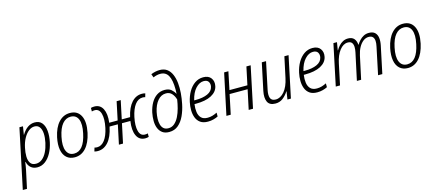

<svg xmlns="http://www.w3.org/2000/svg" viewBox="-96 -1465 5453 2398"><g transform="rotate(-15 2630.5 -266.5)"><path d="M-32 236 130 -532H176L159 -426H161Q230 -541 329 -541Q389 -541 421 -501.5Q453 -462 459 -396Q465 -330 448 -251Q432 -177 400 -118Q368 -59 322 -24.5Q276 10 219 10Q169 10 136.5 -17.5Q104 -45 92 -94H88Q85 -70 80 -40Q75 -10 70 13L22 236ZM214 -38Q258 -38 293.5 -66.5Q329 -95 354 -145Q379 -195 393 -260Q407 -325 404 -377.5Q401 -430 378.5 -461.5Q356 -493 313 -493Q273 -493 237 -464.5Q201 -436 173 -385.5Q145 -335 131 -267Q118 -208 119 -155.5Q120 -103 142 -70.5Q164 -38 214 -38Z M703 10Q639 10 598 -26.5Q557 -63 545 -130Q533 -197 552 -289Q578 -411 638.5 -476Q699 -541 783 -541Q881 -541 922 -461.5Q963 -382 934 -244Q907 -121 847.5 -55.5Q788 10 703 10ZM707 -37Q834 -37 879 -252Q904 -368 877.5 -431Q851 -494 780 -494Q718 -494 673.5 -441Q629 -388 607 -282Q582 -165 609.5 -101Q637 -37 707 -37Z M1000 9Q976 9 956 3L970 -44Q986 -39 1004 -39Q1061 -39 1102.5 -93.5Q1144 -148 1165 -247Q1188 -357 1169.5 -425.5Q1151 -494 1093 -494Q1072 -494 1055 -488V-534Q1075 -540 1100 -540Q1175 -540 1208.5 -474Q1242 -408 1228 -296H1337L1387 -532H1440L1390 -296H1498Q1525 -416 1581 -478Q1637 -540 1714 -540Q1739 -540 1758 -534L1745 -488Q1729 -493 1711 -493Q1653 -493 1612 -438Q1571 -383 1550 -284Q1527 -174 1545 -106Q1563 -38 1621 -38Q1642 -38 1659 -43V2Q1639 9 1614 9Q1537 9 1504 -61Q1471 -131 1489 -249H1380L1327 0H1274L1327 -249H1220L1219 -245Q1193 -120 1136 -55.5Q1079 9 1000 9Z M1924 10Q1870 10 1836.5 -14.5Q1803 -39 1786.5 -80Q1770 -121 1769.5 -173Q1769 -225 1780 -280Q1795 -349 1825 -401.5Q1855 -454 1899.5 -483.5Q1944 -513 2001 -513Q2055 -513 2085.5 -487Q2116 -461 2132 -429H2134Q2135 -440 2135.5 -455.5Q2136 -471 2136 -485Q2136 -604 2103.5 -662.5Q2071 -721 2001 -721Q1956 -721 1909 -700L1893 -745Q1917 -756 1947.5 -762.5Q1978 -769 2005 -769Q2063 -769 2100.5 -741Q2138 -713 2159 -664Q2180 -615 2186.5 -552.5Q2193 -490 2187.5 -421.5Q2182 -353 2168 -286Q2152 -207 2121 -139.5Q2090 -72 2041.5 -31Q1993 10 1924 10ZM1927 -38Q1971 -38 2004.5 -67Q2038 -96 2061.5 -143Q2085 -190 2100 -246.5Q2115 -303 2123 -357Q2110 -404 2081.5 -435.5Q2053 -467 2006 -467Q1943 -467 1898.5 -414Q1854 -361 1835 -273Q1826 -229 1824.5 -187.5Q1823 -146 1832.5 -112Q1842 -78 1864.5 -58Q1887 -38 1927 -38Z M2425 10Q2363 10 2326.5 -16.5Q2290 -43 2273.5 -86.5Q2257 -130 2256.5 -182Q2256 -234 2267 -285Q2283 -359 2316.5 -416.5Q2350 -474 2398.5 -507.5Q2447 -541 2507 -541Q2576 -541 2607.5 -498Q2639 -455 2626 -394Q2611 -324 2536 -284.5Q2461 -245 2335 -245H2317Q2309 -191 2315.5 -143.5Q2322 -96 2350 -67Q2378 -38 2433 -38Q2466 -38 2496.5 -47Q2527 -56 2556 -71V-21Q2530 -8 2496.5 1Q2463 10 2425 10ZM2501 -493Q2446 -493 2397 -440.5Q2348 -388 2325 -291H2344Q2439 -291 2499.5 -318.5Q2560 -346 2572 -401Q2580 -436 2563.5 -464.5Q2547 -493 2501 -493Z M2664 0 2777 -532H2832L2784 -301H3016L3065 -532H3120L3008 0H2952L3006 -253H2773L2720 0Z M3298 10Q3221 10 3196.5 -42.5Q3172 -95 3190 -182L3264 -532H3319L3245 -180Q3231 -115 3245.5 -76.5Q3260 -38 3314 -38Q3375 -38 3425.5 -97.5Q3476 -157 3499 -266L3556 -532H3610L3498 0H3453L3469 -102H3466Q3436 -54 3394.5 -22Q3353 10 3298 10Z M3838 10Q3776 10 3739.5 -16.5Q3703 -43 3686.5 -86.5Q3670 -130 3669.5 -182Q3669 -234 3680 -285Q3696 -359 3729.5 -416.5Q3763 -474 3811.5 -507.5Q3860 -541 3920 -541Q3989 -541 4020.5 -498Q4052 -455 4039 -394Q4024 -324 3949 -284.5Q3874 -245 3748 -245H3730Q3722 -191 3728.5 -143.5Q3735 -96 3763 -67Q3791 -38 3846 -38Q3879 -38 3909.5 -47Q3940 -56 3969 -71V-21Q3943 -8 3909.5 1Q3876 10 3838 10ZM3914 -493Q3859 -493 3810 -440.5Q3761 -388 3738 -291H3757Q3852 -291 3912.5 -318.5Q3973 -346 3985 -401Q3993 -436 3976.5 -464.5Q3960 -493 3914 -493Z M4078 0 4190 -532H4236L4219 -430H4222Q4238 -458 4260.5 -483.5Q4283 -509 4313 -525Q4343 -541 4380 -541Q4431 -541 4457 -511.5Q4483 -482 4486 -431H4488Q4505 -459 4528 -484Q4551 -509 4581.5 -525Q4612 -541 4650 -541Q4701 -541 4727.5 -515.5Q4754 -490 4759.5 -447Q4765 -404 4754 -351L4680 0H4625L4699 -352Q4708 -391 4706 -423Q4704 -455 4687 -474Q4670 -493 4634 -493Q4596 -493 4563 -467.5Q4530 -442 4506 -398Q4482 -354 4470 -298L4406 0H4351L4426 -349Q4434 -385 4433 -418Q4432 -451 4416.5 -472Q4401 -493 4363 -493Q4306 -493 4258.5 -432.5Q4211 -372 4190 -269L4133 0Z M5010 10Q4946 10 4905 -26.5Q4864 -63 4852 -130Q4840 -197 4859 -289Q4885 -411 4945.5 -476Q5006 -541 5090 -541Q5188 -541 5229 -461.5Q5270 -382 5241 -244Q5214 -121 5154.5 -55.5Q5095 10 5010 10ZM5014 -37Q5141 -37 5186 -252Q5211 -368 5184.5 -431Q5158 -494 5087 -494Q5025 -494 4980.5 -441Q4936 -388 4914 -282Q4889 -165 4916.5 -101Q4944 -37 5014 -37Z"/></g></svg>

Font: Noto Sans SemiCondensed Light
Style: Italic
Weight: 300
Width: 4
Italic angle: -12°
Designer: Monotype Design Team
Foundry: Monotype Imaging Inc.
Version: Version 2.013; ttfautohint (v1.8.4.7-5d5b)